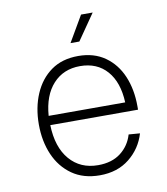

<svg xmlns="http://www.w3.org/2000/svg" viewBox="-83 -796 765 877"><g transform="rotate(-10 300.0 -357.0)"><path d="M310 12Q234 12 181.5 -25Q129 -62 102 -124.5Q75 -187 75 -265Q75 -343 102 -406Q129 -469 180 -505.5Q231 -542 306 -542Q379 -542 430 -506Q481 -470 507 -408.5Q533 -347 533 -269V-253H126Q129 -150 178.5 -92.5Q228 -35 310 -35Q374 -35 415 -66.5Q456 -98 471 -149L523 -145Q503 -77 447.5 -32.5Q392 12 310 12ZM126 -296H481Q477 -390 431 -442.5Q385 -495 306 -495Q229 -495 181 -442.5Q133 -390 126 -296ZM282 -606 352 -726H406L323 -606Z"/></g></svg>

Font: Geist Mono UltraLight
Style: Regular
Weight: 200
Monospace: yes
Designer: Basement.studio, Andrés Briganti, Mateo Zaragoza
Foundry: Basement.studio, Vercel, Andrés Briganti, Guido Ferreyra, Mateo Zaragoza
Version: Version 1.400; ttfautohint (v1.8.4.7-5d5b)